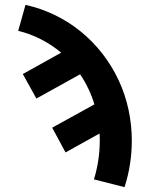

<svg xmlns="http://www.w3.org/2000/svg" viewBox="-20 -548 640 791"><path d="M493 223 367 191Q379 152 385 112Q391 72 391 31Q391 24 391 16.5Q391 9 390 2L250 80Q236 54 222.5 29Q209 4 195 -22L369 -118Q359 -151 344 -182.5Q329 -214 310 -242L130 -142L74 -243L232 -331Q194 -363 149 -386Q104 -409 55 -421L85 -528Q148 -514 206 -486Q264 -458 313.5 -417.5Q363 -377 402.5 -326Q442 -275 469 -217Q496 -159 509.5 -96Q523 -33 523 31Q523 80 515.5 128.5Q508 177 493 223Z"/></svg>

Font: Iosevka Etoile Extrabold
Style: Regular
Weight: 800
Designer: Belleve Invis
Foundry: Belleve Invis
Version: Version 22.1.2; ttfautohint (v1.8.4)